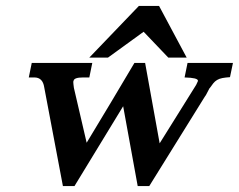

<svg xmlns="http://www.w3.org/2000/svg" viewBox="-20 -625 805 647"><path d="M344 -431H281L448 -605H516L609 -431H547L464 -518ZM444 2 395 -267 231 2H192L129 -331Q124 -364 96 -364H77L87 -413H291L281 -364H260Q230 -364 228 -353Q227 -352 227 -348Q227 -346 227.5 -341Q228 -336 229 -329L272 -144Q312 -210 353 -278.5Q394 -347 433 -413H469L518 -142L641 -339Q643 -344 645 -347.5Q647 -351 647 -352Q647 -353 647 -353Q647 -363 602 -364L612 -413H765L755 -365Q740 -364 729.5 -362Q719 -360 711.5 -355.5Q704 -351 698.5 -344Q693 -337 686 -327V-328L682 -320Q679 -315 676.5 -309.5Q674 -304 670 -299L483 2Z"/></svg>

Font: New Athena Unicode
Style: Bold Italic
Weight: 700
Designer: J. Rusten 1997; rev. by R. Hancock 2001, 2002, rev. by D. Mastronarde 2002-2021
Foundry: Society for Classical Studies (formerly American Philological Association)
Version: Version 5.008